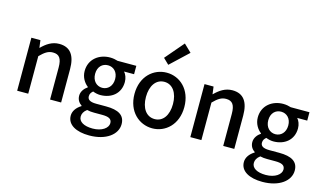

<svg xmlns="http://www.w3.org/2000/svg" viewBox="-121 -1288 3244 1928"><g transform="rotate(15 1501.0 -323.5)"><path d="M87 0H202V-390C251 -439 285 -464 336 -464C401 -464 429 -427 429 -332V0H544V-346C544 -486 492 -564 375 -564C300 -564 243 -524 193 -474H191L181 -551H87Z M900 247C1076 247 1187 161 1187 54C1187 -39 1119 -79 990 -79H888C818 -79 796 -101 796 -133C796 -160 809 -175 826 -190C850 -180 879 -174 903 -174C1018 -174 1109 -243 1109 -364C1109 -405 1094 -441 1074 -464H1178V-551H983C962 -558 934 -564 903 -564C789 -564 690 -491 690 -367C690 -301 725 -249 763 -220V-216C731 -195 701 -158 701 -114C701 -70 723 -41 751 -22V-18C700 13 671 56 671 102C671 198 767 247 900 247ZM903 -249C846 -249 799 -293 799 -367C799 -441 845 -483 903 -483C961 -483 1007 -440 1007 -367C1007 -293 960 -249 903 -249ZM916 171C825 171 770 138 770 85C770 57 783 29 816 5C839 11 864 13 890 13H973C1039 13 1075 27 1075 73C1075 124 1012 171 916 171Z M1493 14C1629 14 1751 -92 1751 -275C1751 -458 1629 -564 1493 -564C1356 -564 1233 -458 1233 -275C1233 -92 1356 14 1493 14ZM1493 -82C1406 -82 1352 -158 1352 -275C1352 -391 1406 -469 1493 -469C1579 -469 1633 -391 1633 -275C1633 -158 1579 -82 1493 -82ZM1485 -644 1670 -818 1591 -894 1426 -701Z M1887 0H2002V-390C2051 -439 2085 -464 2136 -464C2201 -464 2229 -427 2229 -332V0H2344V-346C2344 -486 2292 -564 2175 -564C2100 -564 2043 -524 1993 -474H1991L1981 -551H1887Z M2700 247C2876 247 2987 161 2987 54C2987 -39 2919 -79 2790 -79H2688C2618 -79 2596 -101 2596 -133C2596 -160 2609 -175 2626 -190C2650 -180 2679 -174 2703 -174C2818 -174 2909 -243 2909 -364C2909 -405 2894 -441 2874 -464H2978V-551H2783C2762 -558 2734 -564 2703 -564C2589 -564 2490 -491 2490 -367C2490 -301 2525 -249 2563 -220V-216C2531 -195 2501 -158 2501 -114C2501 -70 2523 -41 2551 -22V-18C2500 13 2471 56 2471 102C2471 198 2567 247 2700 247ZM2703 -249C2646 -249 2599 -293 2599 -367C2599 -441 2645 -483 2703 -483C2761 -483 2807 -440 2807 -367C2807 -293 2760 -249 2703 -249ZM2716 171C2625 171 2570 138 2570 85C2570 57 2583 29 2616 5C2639 11 2664 13 2690 13H2773C2839 13 2875 27 2875 73C2875 124 2812 171 2716 171Z"/></g></svg>

Font: Noto Sans JP Medium
Style: Regular
Weight: 500
Designer: Ryoko NISHIZUKA 西塚涼子 (kana, bopomofo & ideographs); Paul D. Hunt (Latin, Greek & Cyrillic); Sandoll Communications 산돌커뮤니
Foundry: Adobe
Version: Version 2.004;hotconv 1.0.118;makeotfexe 2.5.65603